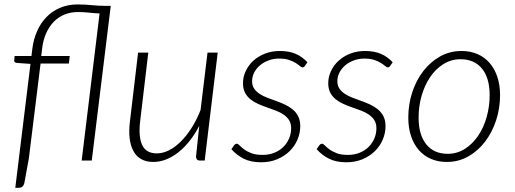

<svg xmlns="http://www.w3.org/2000/svg" viewBox="-20 -740 2376 885"><path d="M167 -447 113 -10 92 105Q86 125.5 67.5 125.5H50.5L120.5 -445.5L57.5 -450Q44.5 -451.5 45.5 -462L47.5 -482H125L129 -515Q134.5 -559 151 -596.5Q167.5 -634 194 -661.2Q220.5 -688.5 256.8 -704Q293 -719.5 337.5 -719.5Q372 -719.5 404 -716.2Q436 -713 464.5 -713H490.5L403 0H356.5L439 -678Q415.5 -679 389.5 -681.8Q363.5 -684.5 339.5 -684.5Q305 -684.5 276.8 -672.8Q248.5 -661 227.2 -639Q206 -617 192.2 -585.5Q178.5 -554 174 -515L170 -482H301.5L297.5 -447Z M663.5 -497.5 626 -181Q617.5 -109.5 635.5 -71.2Q653.5 -33 703 -33Q730.5 -33 758.5 -47Q786.5 -61 813 -87.2Q839.5 -113.5 863 -150.2Q886.5 -187 904.5 -233L936.5 -497.5H983.5L923.5 0H901.5Q892 0 887.8 -5Q883.5 -10 883.5 -18.5L898.5 -160Q878 -120.5 853.2 -89.5Q828.5 -58.5 801.2 -37.2Q774 -16 745 -4.8Q716 6.5 687 6.5Q623 6.5 595.5 -42.8Q568 -92 579 -181L616.5 -497.5Z M1385.5 -436.5Q1381.5 -429.5 1374.5 -429.5Q1369.5 -429.5 1362.2 -435.8Q1355 -442 1342.8 -449.8Q1330.5 -457.5 1312 -463.8Q1293.5 -470 1266 -470Q1240.5 -470 1217.8 -461.5Q1195 -453 1178.2 -438.8Q1161.5 -424.5 1151.8 -405.8Q1142 -387 1142 -366Q1142 -345.5 1151.5 -331.5Q1161 -317.5 1176.8 -307.2Q1192.5 -297 1212.2 -289.5Q1232 -282 1253 -274.5Q1274 -267 1293.8 -257.8Q1313.5 -248.5 1329.2 -235.5Q1345 -222.5 1354.5 -203.8Q1364 -185 1364 -158.5Q1364 -126.5 1351.2 -96.5Q1338.5 -66.5 1314.8 -43.2Q1291 -20 1257.8 -6Q1224.5 8 1183.5 8Q1135.5 8 1102.8 -8.8Q1070 -25.5 1046.5 -52.5L1058.5 -69.5Q1064 -77.5 1072 -77.5Q1077 -77.5 1084.5 -69.5Q1092 -61.5 1105 -51.8Q1118 -42 1138.5 -34Q1159 -26 1190 -26Q1220 -26 1244.2 -35.8Q1268.5 -45.5 1285.8 -62.5Q1303 -79.5 1312.5 -101.8Q1322 -124 1322 -149Q1322 -171 1312.5 -186Q1303 -201 1287.2 -211.8Q1271.5 -222.5 1251.8 -230Q1232 -237.5 1211 -244.8Q1190 -252 1170.2 -260.8Q1150.5 -269.5 1134.8 -282Q1119 -294.5 1109.5 -312.5Q1100 -330.5 1100 -356.5Q1100 -385.5 1112.5 -412.2Q1125 -439 1147.5 -459.8Q1170 -480.5 1201.2 -492.8Q1232.5 -505 1269.5 -505Q1311.5 -505 1342.2 -492Q1373 -479 1397 -453Z M1778.5 -436.5Q1774.5 -429.5 1767.5 -429.5Q1762.5 -429.5 1755.2 -435.8Q1748 -442 1735.8 -449.8Q1723.5 -457.5 1705 -463.8Q1686.5 -470 1659 -470Q1633.5 -470 1610.8 -461.5Q1588 -453 1571.2 -438.8Q1554.5 -424.5 1544.8 -405.8Q1535 -387 1535 -366Q1535 -345.5 1544.5 -331.5Q1554 -317.5 1569.8 -307.2Q1585.5 -297 1605.2 -289.5Q1625 -282 1646 -274.5Q1667 -267 1686.8 -257.8Q1706.5 -248.5 1722.2 -235.5Q1738 -222.5 1747.5 -203.8Q1757 -185 1757 -158.5Q1757 -126.5 1744.2 -96.5Q1731.5 -66.5 1707.8 -43.2Q1684 -20 1650.8 -6Q1617.5 8 1576.5 8Q1528.5 8 1495.8 -8.8Q1463 -25.5 1439.5 -52.5L1451.5 -69.5Q1457 -77.5 1465 -77.5Q1470 -77.5 1477.5 -69.5Q1485 -61.5 1498 -51.8Q1511 -42 1531.5 -34Q1552 -26 1583 -26Q1613 -26 1637.2 -35.8Q1661.5 -45.5 1678.8 -62.5Q1696 -79.5 1705.5 -101.8Q1715 -124 1715 -149Q1715 -171 1705.5 -186Q1696 -201 1680.2 -211.8Q1664.5 -222.5 1644.8 -230Q1625 -237.5 1604 -244.8Q1583 -252 1563.2 -260.8Q1543.5 -269.5 1527.8 -282Q1512 -294.5 1502.5 -312.5Q1493 -330.5 1493 -356.5Q1493 -385.5 1505.5 -412.2Q1518 -439 1540.5 -459.8Q1563 -480.5 1594.2 -492.8Q1625.5 -505 1662.5 -505Q1704.5 -505 1735.2 -492Q1766 -479 1790 -453Z M2043.5 -31Q2087 -31 2122.8 -53.8Q2158.5 -76.5 2184 -114.2Q2209.5 -152 2223.2 -200.8Q2237 -249.5 2237 -301Q2237 -381 2201.5 -424Q2166 -467 2103 -467Q2059.5 -467 2023.8 -444.5Q1988 -422 1962.8 -384.8Q1937.5 -347.5 1923.5 -299Q1909.5 -250.5 1909.5 -198Q1909.5 -118.5 1944.8 -74.8Q1980 -31 2043.5 -31ZM2039.5 6.5Q1999.5 6.5 1966.8 -7.5Q1934 -21.5 1910.8 -48Q1887.5 -74.5 1874.8 -112.2Q1862 -150 1862 -198Q1862 -258.5 1880 -314Q1898 -369.5 1930.8 -412Q1963.5 -454.5 2008.5 -479.8Q2053.5 -505 2107.5 -505Q2147.5 -505 2180.2 -491Q2213 -477 2236.2 -450.5Q2259.5 -424 2272.2 -386.2Q2285 -348.5 2285 -301.5Q2285 -241 2266.8 -185.5Q2248.5 -130 2216 -87.2Q2183.5 -44.5 2138.5 -19Q2093.5 6.5 2039.5 6.5Z"/></svg>

Font: Lato Light
Style: Italic
Weight: 300
Italic angle: -7°
Designer: Lukasz Dziedzic
Foundry: tyPoland Lukasz Dziedzic
Version: Version 2.007; 2014-02-27